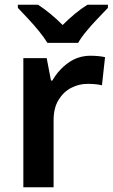

<svg xmlns="http://www.w3.org/2000/svg" viewBox="-20 -786 474 806"><path d="M360 -552Q375 -552 392 -550.5Q409 -549 421 -546L408 -428Q396 -431 380.5 -432.5Q365 -434 347 -434Q312 -434 279.5 -417.5Q247 -401 226 -367Q205 -333 205 -281V0H78V-542H176L194 -448H200Q224 -491 265.5 -521.5Q307 -552 360 -552ZM179 -606Q165 -629 143 -656Q121 -683 97 -708.5Q73 -734 55 -753V-766H140Q166 -749 191.5 -728Q217 -707 243 -681Q269 -707 295 -728.5Q321 -750 347 -766H433V-753Q415 -734 390.5 -708.5Q366 -683 343.5 -656Q321 -629 308 -606Z"/></svg>

Font: Noto Sans Thai Looped SemiBold
Style: Regular
Weight: 600
Designer: Sasikarn Vongin, Ben Mitchell
Foundry: The Fontpad Ltd
Version: Version 1.001; ttfautohint (v1.8.4.7-5d5b)